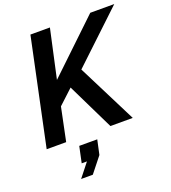

<svg xmlns="http://www.w3.org/2000/svg" viewBox="-168 -832 1069 1203"><g transform="rotate(-20 367.0 -230.5)"><path d="M25 0H155L201 -222L298 -312L450 0H599L400 -395L734 -710H574L234 -386L305 -710H175ZM164 249H242L323 147L344 50H224L201 158H236Z"/></g></svg>

Font: Geist SemiBold
Style: Italic
Weight: 600
Italic angle: -12°
Designer: Basement.studio, Andrés Briganti, Mateo Zaragoza
Foundry: Basement.studio, Vercel, Andrés Briganti, Guido Ferreyra, Mateo Zaragoza
Version: Version 1.500